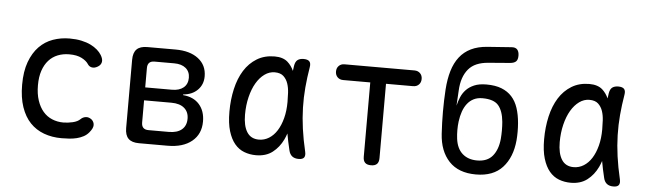

<svg xmlns="http://www.w3.org/2000/svg" viewBox="-47 -907 3694 1094"><g transform="rotate(5 1800.0 -360.0)"><path d="M80 -274Q80 -351 100 -405Q120 -459 153.5 -493.5Q187 -528 232 -544Q277 -560 327 -560Q365 -560 395 -553.5Q425 -547 447.5 -536Q470 -525 486 -511Q502 -497 511 -482Q525 -459 521.5 -442Q518 -425 501 -415Q483 -404 467 -407Q451 -410 442 -425Q431 -442 404 -456Q377 -470 333 -470Q297 -470 267 -458Q237 -446 215.5 -422Q194 -398 182 -362.5Q170 -327 170 -279Q170 -230 182.5 -192.5Q195 -155 216.5 -130Q238 -105 268 -92.5Q298 -80 332 -80Q358 -80 386 -86.5Q414 -93 429 -108Q441 -120 458.5 -122Q476 -124 493 -110Q499 -104 502.5 -96.5Q506 -89 506 -80Q506 -71 501 -60.5Q496 -50 486 -38Q473 -22 455 -12.5Q437 -3 416.5 2Q396 7 374 8.5Q352 10 330 10Q275 10 229 -7Q183 -24 150 -58.5Q117 -93 98.5 -147Q80 -201 80 -274Z M772 0Q731 0 711.5 -19.5Q692 -39 692 -80V-470Q692 -511 711.5 -530.5Q731 -550 772 -550H933Q1016 -550 1064 -513Q1112 -476 1112 -412Q1112 -365 1081 -334Q1050 -303 999 -299V-295Q1059 -290 1092 -252.5Q1125 -215 1125 -155Q1125 -83 1074.5 -41.5Q1024 0 936 0ZM780 -246V-119Q780 -99 790 -89Q800 -79 820 -79H936Q984 -79 1010 -101Q1036 -123 1036 -163Q1036 -202 1010 -224Q984 -246 936 -246ZM820 -471Q800 -471 790 -461Q780 -451 780 -431V-320H933Q975 -320 999 -340Q1023 -360 1023 -396Q1023 -431 999 -451Q975 -471 933 -471Z M1442 10Q1406 10 1374.5 -2Q1343 -14 1320 -41.5Q1297 -69 1283.5 -113.5Q1270 -158 1270 -224Q1270 -293 1284 -354.5Q1298 -416 1326.5 -461.5Q1355 -507 1398.5 -533.5Q1442 -560 1500 -560Q1548 -560 1575 -536Q1597 -516 1610 -487Q1612 -502 1614 -516Q1618 -541 1631 -550.5Q1644 -560 1665 -560Q1689 -560 1698.5 -549.5Q1708 -539 1704 -516Q1694 -457 1689 -399.5Q1684 -342 1685.5 -283.5Q1687 -225 1695.5 -163.5Q1704 -102 1720 -34Q1725 -12 1717 -1Q1709 10 1686 10Q1663 10 1649 -1Q1635 -12 1630 -34Q1618 -83 1610 -129Q1604 -111 1596 -94Q1574 -48 1536.5 -19Q1499 10 1442 10ZM1451 -80Q1482 -80 1508.5 -96.5Q1535 -113 1554 -143Q1573 -173 1584 -215Q1595 -257 1595 -308Q1595 -332 1593.5 -360.5Q1592 -389 1584 -413Q1576 -437 1558.5 -453.5Q1541 -470 1508 -470Q1477 -470 1450 -450.5Q1423 -431 1403 -397Q1383 -363 1371.5 -316Q1360 -269 1360 -215Q1360 -151 1382.5 -115.5Q1405 -80 1451 -80Z M2055 -460H1900Q1880 -460 1867.5 -472.5Q1855 -485 1855 -505Q1855 -525 1867.5 -537.5Q1880 -550 1900 -550H2300Q2320 -550 2332.5 -537.5Q2345 -525 2345 -505Q2345 -485 2332.5 -472.5Q2320 -460 2300 -460H2145V-35Q2145 -12 2134 -1Q2123 10 2100 10Q2077 10 2066 -1Q2055 -12 2055 -35Z M2839 -640 2715 -630Q2677 -627 2649 -615Q2621 -603 2602.5 -581Q2584 -559 2573.5 -528.5Q2563 -498 2561 -457L2556 -371Q2562 -396 2572 -420Q2582 -444 2600 -463Q2618 -482 2646 -494Q2674 -506 2716 -506Q2767 -506 2802.5 -492Q2838 -478 2861.5 -452Q2885 -426 2897.5 -388Q2910 -350 2914 -302Q2916 -278 2916 -253Q2916 -228 2914 -204Q2905 -106 2852 -48Q2799 10 2700 10Q2600 10 2546 -47.5Q2492 -105 2486 -204Q2482 -267 2482 -330.5Q2482 -394 2486 -457Q2490 -517 2504 -564Q2518 -611 2544 -644.5Q2570 -678 2609 -697Q2648 -716 2701 -720L2839 -730Q2862 -732 2872.5 -720Q2883 -708 2883 -685Q2883 -662 2872.5 -652Q2862 -642 2839 -640ZM2700 -70Q2758 -70 2788 -106Q2818 -142 2824 -204Q2826 -228 2826 -253Q2826 -278 2824 -302Q2818 -364 2791.5 -395Q2765 -426 2700 -426Q2671 -426 2649.5 -415Q2628 -404 2613 -384.5Q2598 -365 2589 -339Q2580 -313 2576 -282Q2573 -258 2573 -233Q2573 -208 2576 -184Q2583 -128 2615.5 -99Q2648 -70 2700 -70Z M3242 10Q3206 10 3174.5 -2Q3143 -14 3120 -41.5Q3097 -69 3083.5 -113.5Q3070 -158 3070 -224Q3070 -293 3084 -354.5Q3098 -416 3126.5 -461.5Q3155 -507 3198.5 -533.5Q3242 -560 3300 -560Q3348 -560 3375 -536Q3397 -516 3410 -487Q3412 -502 3414 -516Q3418 -541 3431 -550.5Q3444 -560 3465 -560Q3489 -560 3498.5 -549.5Q3508 -539 3504 -516Q3494 -457 3489 -399.5Q3484 -342 3485.5 -283.5Q3487 -225 3495.5 -163.5Q3504 -102 3520 -34Q3525 -12 3517 -1Q3509 10 3486 10Q3463 10 3449 -1Q3435 -12 3430 -34Q3418 -83 3410 -129Q3404 -111 3396 -94Q3374 -48 3336.5 -19Q3299 10 3242 10ZM3251 -80Q3282 -80 3308.5 -96.5Q3335 -113 3354 -143Q3373 -173 3384 -215Q3395 -257 3395 -308Q3395 -332 3393.5 -360.5Q3392 -389 3384 -413Q3376 -437 3358.5 -453.5Q3341 -470 3308 -470Q3277 -470 3250 -450.5Q3223 -431 3203 -397Q3183 -363 3171.5 -316Q3160 -269 3160 -215Q3160 -151 3182.5 -115.5Q3205 -80 3251 -80Z"/></g></svg>

Font: Maple Mono NF
Style: Regular
Weight: 400
Monospace: yes
Designer: subframe7536
Version: Version 7.000